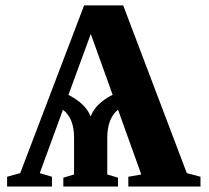

<svg xmlns="http://www.w3.org/2000/svg" viewBox="-20 -680 762 700"><path d="M710.9 0H447.8V-35.6L495.1 -43.9L410.2 -280.3Q371.1 -247.6 371.1 -178.2V-43.9L410.2 -32.2V0H210.9V-32.2L250 -43.9V-178.2Q250 -249 209.5 -279.8L125 -48.8L169.4 -35.6V0H5.9V-35.6L53.7 -48.8L286.6 -660.2H429.2L661.1 -48.8L710.9 -35.6ZM229.5 -334Q292 -302.2 310.5 -255.4Q328.1 -302.7 390.6 -334.5L311 -556.2Z"/></svg>

Font: Tinos
Style: Bold
Weight: 700
Designer: Steve Matteson
Foundry: Monotype Imaging Inc.
Version: Version 1.23